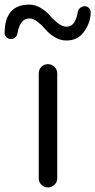

<svg xmlns="http://www.w3.org/2000/svg" viewBox="-73 -821 417 841"><path d="M96.7 -40V-499Q96.7 -516.6 108.4 -528.3Q120.1 -540 136.7 -540Q153.3 -540 165.5 -528.3Q177.7 -516.6 177.7 -499V-40Q177.7 -23.4 165.5 -11.7Q153.3 0 136.7 0Q120.1 0 108.4 -11.7Q96.7 -23.4 96.7 -40ZM217.8 -643.6Q190.4 -643.6 166 -658.7Q141.6 -673.8 126.5 -691.9Q111.3 -710 92.3 -725.1Q73.2 -740.2 55.7 -740.2Q14.6 -740.2 3.9 -675.8Q2 -664.1 -6.8 -656.7Q-15.6 -649.4 -26.4 -650.4Q-38.1 -650.4 -45.9 -659.2Q-52.7 -667 -52.7 -675.8Q-52.7 -800.8 55.7 -800.8Q82 -800.8 106.4 -785.6Q130.9 -770.5 146 -752.4Q161.1 -734.4 180.7 -719.2Q200.2 -704.1 218.8 -704.1Q256.8 -704.1 267.6 -767.6Q269.5 -779.3 278.3 -786.6Q287.1 -793.9 298.8 -793.9Q310.5 -793 318.4 -784.2Q324.2 -777.3 324.2 -767.6Q324.2 -718.8 291 -676.8Q264.6 -643.6 217.8 -643.6Z"/></svg>

Font: Gen Jyuu Gothic P Normal
Style: Regular
Weight: 300
Designer: [Source Han Sans]
Ryoko NISHIZUKA  (kana & ideographs); Paul D. Hunt (Latin, Greek & Cyrillic); Wenlong ZHANG  (bopomofo
Version: Version 1.002.20150607